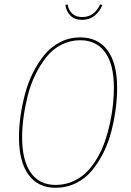

<svg xmlns="http://www.w3.org/2000/svg" viewBox="-20 -865 610 894"><path d="M362.3 -772.5Q327.6 -772.5 307.6 -792.7Q287.6 -813 284.7 -842.3L294.9 -844.2Q299.3 -817.4 316.4 -801.5Q333.5 -785.6 362.8 -785.6Q419.4 -785.6 446.3 -844.7L456.5 -841.3Q444.8 -812 420.7 -792.2Q396.5 -772.5 362.3 -772.5ZM353.5 -690.9Q436 -690.9 480.7 -630.6Q525.4 -570.3 525.4 -456.1Q525.4 -408.7 518.8 -358.4Q512.2 -308.1 498.8 -254.9Q485.4 -201.7 462.2 -155Q439 -108.4 408.4 -71.3Q377.9 -34.2 334 -12.5Q290 9.3 238.8 9.3Q156.7 9.3 112.5 -51.8Q68.4 -112.8 68.4 -226.1Q68.4 -273.4 75.4 -324Q82.5 -374.5 96.4 -427.2Q110.4 -480 133.8 -526.9Q157.2 -573.7 187.7 -610.6Q218.3 -647.5 261 -669.2Q303.7 -690.9 353.5 -690.9ZM353.5 -677.7Q306.2 -677.7 265.1 -656.5Q224.1 -635.3 195.3 -598.6Q166.5 -562 144.3 -516.4Q122.1 -470.7 109.1 -419.2Q96.2 -367.7 89.6 -319.1Q83 -270.5 83 -225.6Q83 -118.2 123.3 -61Q163.6 -3.9 238.8 -3.9Q281.7 -3.9 319.1 -20.3Q356.4 -36.6 383.5 -64Q410.6 -91.3 432.6 -128.9Q454.6 -166.5 468.8 -207.5Q482.9 -248.5 492.4 -293.2Q502 -337.9 506.1 -378.2Q510.3 -418.5 510.3 -456.5Q510.3 -564.9 469.7 -621.3Q429.2 -677.7 353.5 -677.7Z"/></svg>

Font: Fira Sans Compressed Hair
Style: Italic
Weight: 100
Width: 3
Italic angle: -8°
Designer: Carrois Corporate & Edenspiekermann AG
Foundry: Carrois Corporate GbR & Edenspiekermann AG
Version: Version 4.203;PS 004.203;hotconv 1.0.88;makeotf.lib2.5.64775